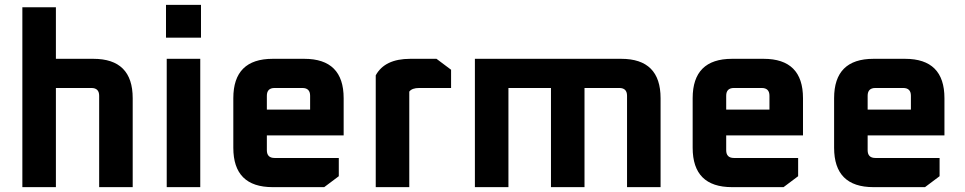

<svg xmlns="http://www.w3.org/2000/svg" viewBox="-20 -770 3970 790"><path d="M72 0V-740H210V-528H364Q526 -528 526 -366V0H388V-376Q388 -408 356 -408H210V0Z M663 -615V-750H807V-615ZM666 0V-528H804V0Z M940 -162V-366Q940 -528 1102 -528H1232Q1394 -528 1394 -366V-213H1078V-152Q1078 -120 1110 -120H1374V-45L1314 0H1102Q940 0 940 -162ZM1078 -319H1256V-376Q1256 -408 1224 -408H1110Q1078 -408 1078 -376Z M1526 0V-460Q1563 -528 1668 -528H1776L1836 -483V-408H1705Q1675 -408 1664 -393V0Z M1934 0V-528H2536Q2698 -528 2698 -366V0H2560V-376Q2560 -408 2528 -408H2385V0H2247V-408H2072V0Z M2830 -162V-366Q2830 -528 2992 -528H3122Q3284 -528 3284 -366V-213H2968V-152Q2968 -120 3000 -120H3264V-45L3204 0H2992Q2830 0 2830 -162ZM2968 -319H3146V-376Q3146 -408 3114 -408H3000Q2968 -408 2968 -376Z M3412 -162V-366Q3412 -528 3574 -528H3704Q3866 -528 3866 -366V-213H3550V-152Q3550 -120 3582 -120H3846V-45L3786 0H3574Q3412 0 3412 -162ZM3550 -319H3728V-376Q3728 -408 3696 -408H3582Q3550 -408 3550 -376Z"/></svg>

Font: Oxanium
Style: Bold
Weight: 700
Designer: Severin Meyer
Version: Version 2.000